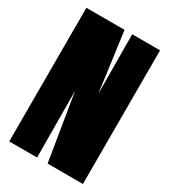

<svg xmlns="http://www.w3.org/2000/svg" viewBox="-174 -785 768 871"><g transform="rotate(30 210.0 -350.0)"><path d="M163 0 161 -348 218 0H403V-700H257L259 -389L217 -700H17V0Z"/></g></svg>

Font: Queering Heavy
Style: Bold
Weight: 900
Designer: Adam Naccarato
Foundry: adamnac
Version: Version 2.000;hotconv 1.0.109;makeotfexe 2.5.65596